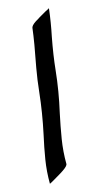

<svg xmlns="http://www.w3.org/2000/svg" viewBox="-80 -561 382 745"><g transform="rotate(10 111.5 -189.0)"><path d="M172.9 146.5Q151.9 102.5 138.9 56.6Q126 10.7 115.7 -36.6Q96.2 -121.6 70.3 -196.8Q54.7 -241.7 42.5 -287.6Q18.1 -385.7 1 -437.5L0.5 -441.4Q0.5 -453.1 17.6 -476.6Q20 -480.5 21.5 -482.9Q22.9 -485.4 41 -510.7Q50.8 -522.5 50.8 -523.9Q68.4 -470.7 81.1 -416.5Q98.6 -347.2 118.2 -291Q145 -213.9 163.1 -129.4Q174.3 -80.6 187.7 -32.7Q201.2 15.1 222.7 60.1Q223.1 61.5 223.1 63.5Q223.1 73.7 205.6 100.1L187 127.4Q173.8 146.5 172.9 146.5Z"/></g></svg>

Font: Terrible Cursive
Style: Regular
Weight: 400
Designer: GGBotNet
Foundry: GGBotNet
Version: 1.00